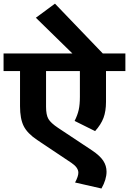

<svg xmlns="http://www.w3.org/2000/svg" viewBox="-35 -949 717 1067"><path d="M400.4 10.6Q400.4 -17.7 362.5 -43.5L171.9 -170.9Q116.8 -207.8 96.6 -248.5Q76.3 -289.2 76.3 -358.4V-554.1H-15.2V-651.7H367.5L164.3 -850.4L270.5 -928.7L536.4 -651.7H661.8V-554.1H554.1V-383.2Q554.1 -331.1 540.2 -294Q526.3 -256.8 493.4 -220.4L379.7 -277Q395.9 -309.4 402.4 -338.5Q409 -367.5 409 -411.5V-554.1H220.9V-355.9Q220.9 -310.4 234.1 -287.9Q247.2 -265.4 288.2 -238.1L477.2 -112.7Q520.2 -83.9 538.7 -55.9Q557.1 -27.8 557.1 5.1Q557.1 48.5 528.8 98.6L382.2 65.2Q400.4 31.3 400.4 10.6Z"/></svg>

Font: Khula
Style: Bold
Weight: 700
Designer: Erin McLaughlin, Steve Matteson
Version: Version 1.000;PS 1.0;hotconv 1.0.72;makeotf.lib2.5.5900; ttf